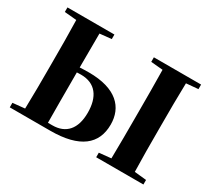

<svg xmlns="http://www.w3.org/2000/svg" viewBox="-142 -995 1365 1243"><g transform="rotate(30 541.0 -373.5)"><path d="M41 0H344C564 0 663 -84 663 -230C663 -358 578 -452 372 -452C346 -452 323 -451 304 -450L305 -704L392 -713V-747H41V-713L131 -705C134 -603 134 -499 134 -395V-351C134 -249 134 -146 131 -43L41 -34ZM304 -413 335 -414C444 -414 496 -340 496 -222C496 -100 438 -37 338 -37H305C304 -139 304 -245 304 -351ZM687 -713 776 -705C778 -602 778 -499 778 -395V-351C778 -247 778 -144 776 -43L687 -34V0H1040V-34L951 -43C948 -146 948 -249 948 -352V-395C948 -499 948 -603 951 -705L1040 -713V-747H687Z"/></g></svg>

Font: Noto Serif SC Black
Style: Regular
Weight: 900
Designer: Ryoko NISHIZUKA 西塚涼子 (kana & ideographs); Frank Grießhammer (Latin, Greek & Cyrillic); Wenlong ZHANG 张文龙 (bopomofo); San
Foundry: Adobe
Version: Version 2.001;hotconv 1.1.0;makeotfexe 2.6.0